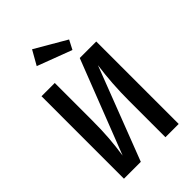

<svg xmlns="http://www.w3.org/2000/svg" viewBox="-268 -1031 1136 1136"><g transform="rotate(-45 300.0 -463.0)"><path d="M71 -690H182V-385Q182 -295 177 -232Q172 -169 162 -102L391 -690H529V0H418V-304Q418 -449 437 -584L212 0H71ZM424 -812 394 -754 177 -836 228 -926Z"/></g></svg>

Font: Fira Mono Medium
Style: Regular
Weight: 500
Designer: Carrois Corporate & Edenspiekermann AG
Foundry: Carrois Corporate GbR & Edenspiekermann AG
Version: Version 3.206